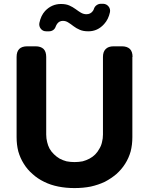

<svg xmlns="http://www.w3.org/2000/svg" viewBox="-20 -958 769 988"><path d="M232.4 -796.9Q227.5 -796.9 217.8 -796.9Q200.2 -796.9 189.9 -810.1Q179.7 -823.2 182.6 -839.8Q190.4 -877.9 211.9 -901.4Q246.1 -937.5 293.9 -937.5Q319.3 -937.5 336.9 -929.7Q354.5 -921.9 369.1 -911.1Q384.8 -899.4 396.5 -892.6Q410.2 -884.8 424.8 -884.8Q445.3 -884.8 457 -900.4Q461.9 -906.2 463.9 -914.1Q467.8 -924.8 477.5 -931.6Q487.3 -938.5 499 -938.5Q503.9 -938.5 511.7 -938.5Q528.3 -937.5 538.6 -924.8Q548.8 -912.1 545.9 -895.5Q538.1 -858.4 515.6 -834Q482.4 -796.9 434.6 -796.9Q408.2 -796.9 390.6 -804.7Q372.1 -812.5 358.4 -823.2Q344.7 -834 332 -841.8Q319.3 -850.6 303.7 -850.6Q285.2 -850.6 274.4 -835.9Q269.5 -829.1 266.6 -821.3Q262.7 -809.6 253.4 -803.2Q244.1 -796.9 232.4 -796.9ZM661.1 -252Q661.1 -212.9 652.3 -178.7Q642.6 -144.5 624 -115.2Q605.5 -85.9 579.1 -62.5Q552.7 -40 519.5 -22.5Q486.3 -6.8 447.3 2Q408.2 9.8 363.3 9.8Q319.3 9.8 280.3 2Q240.2 -5.9 207 -22.5Q172.9 -39.1 147.5 -62.5Q121.1 -85 102.5 -115.2Q84 -144.5 74.2 -178.7Q65.4 -212.9 65.4 -252Q65.4 -389.6 65.4 -665Q65.4 -692.4 79.1 -706.1Q92.8 -719.7 120.1 -719.7Q133.8 -719.7 163.1 -719.7Q189.5 -719.7 204.1 -706.1Q217.8 -692.4 217.8 -665Q217.8 -532.2 217.8 -265.6Q217.8 -245.1 222.7 -226.6Q226.6 -209 235.4 -192.4Q245.1 -175.8 257.8 -164.1Q270.5 -151.4 287.1 -141.6Q303.7 -132.8 322.3 -127.9Q341.8 -124 363.3 -124Q385.7 -124 405.3 -127.9Q423.8 -132.8 440.4 -141.6Q457 -150.4 469.7 -163.1Q482.4 -175.8 491.2 -192.4Q501 -208 504.9 -226.6Q509.8 -245.1 509.8 -265.6Q509.8 -398.4 509.8 -665Q509.8 -691.4 523.4 -705.1Q537.1 -719.7 564.5 -719.7Q578.1 -719.7 607.4 -719.7Q633.8 -719.7 648.4 -706.1Q662.1 -692.4 662.1 -665Q662.1 -665 661.1 -665Q661.1 -561.5 661.1 -459Q661.1 -355.5 661.1 -252Z"/></svg>

Font: DeepSea
Style: Bold
Weight: 700
Designer: Stem
Version: Version 3.019;git-0a5106e0b